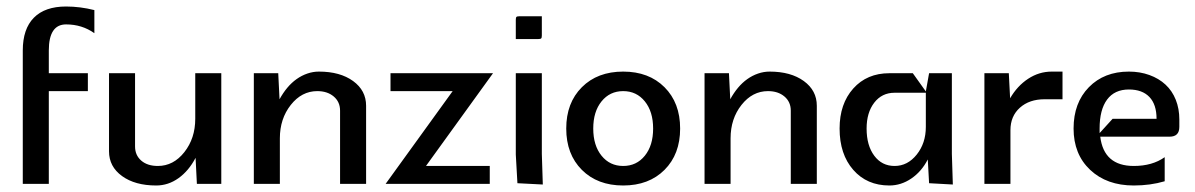

<svg xmlns="http://www.w3.org/2000/svg" viewBox="-20 -565 3671 590"><path d="M50 0V-410Q50 -476 84 -510.5Q118 -545 183 -545Q226 -545 270 -534V-463Q232 -490 183 -490Q130 -490 130 -410V-340H250V-285H130V0Z M315 -340H395V-115Q395 -88 414 -71.5Q433 -55 465 -55Q513 -55 546.5 -97.5Q580 -140 580 -200V-340H660V0H585L581 -80Q560 -40 528.5 -17.5Q497 5 460 5Q395 5 355 -24Q315 -53 315 -100Z M760 0V-340H835L839 -260Q850 -280 863 -295.5Q876 -311 891.5 -322Q907 -333 924.5 -339Q942 -345 960 -345Q1025 -345 1065 -316Q1105 -287 1105 -240V0H1025V-225Q1025 -252 1005.5 -268.5Q986 -285 955 -285Q907 -285 873.5 -242.5Q840 -200 840 -140V0Z M1165 0 1371 -285H1180V-340H1495L1289 -55H1485V0Z M1565 -445V-504Q1565 -511 1567 -513Q1569 -515 1576 -515H1645V-456Q1645 -449 1643 -447Q1641 -445 1634 -445ZM1565 -340H1645V-92L1648 2L1570 -2L1565 -90Z M1768 -43Q1720 -91 1720 -170Q1720 -249 1768 -297Q1816 -345 1895 -345Q1974 -345 2022 -297Q2070 -249 2070 -170Q2070 -91 2022 -43Q1974 5 1895 5Q1816 5 1768 -43ZM1828.5 -253.5Q1803 -222 1803 -170Q1803 -118 1828.5 -86.5Q1854 -55 1895 -55Q1936 -55 1961.5 -86.5Q1987 -118 1987 -170Q1987 -222 1961.5 -253.5Q1936 -285 1895 -285Q1854 -285 1828.5 -253.5Z M2145 0V-340H2220L2224 -260Q2235 -280 2248 -295.5Q2261 -311 2276.5 -322Q2292 -333 2309.5 -339Q2327 -345 2345 -345Q2410 -345 2450 -316Q2490 -287 2490 -240V0H2410V-225Q2410 -252 2390.5 -268.5Q2371 -285 2340 -285Q2292 -285 2258.5 -242.5Q2225 -200 2225 -140V0Z M2560 -170Q2560 -246 2602 -293Q2644 -340 2713 -340H2785L2825 -284L2835 -340H2905V-92L2908 2L2835 -2L2831 -75Q2812 -38 2780.5 -16.5Q2749 5 2713 5Q2644 5 2602 -43Q2560 -91 2560 -170ZM2643 -170Q2643 -118 2666.5 -86.5Q2690 -55 2729 -55Q2769 -55 2797 -90Q2825 -125 2825 -175V-280H2729Q2690 -280 2666.5 -249.5Q2643 -219 2643 -170Z M3005 -340H3080L3084 -263Q3106 -301 3139.5 -323Q3173 -345 3212 -345H3245V-260H3190Q3143 -260 3114 -234Q3085 -208 3085 -165V0H3005Z M3359 -156 3399 -200H3534Q3534 -244 3512 -267Q3490 -290 3449 -290Q3405 -290 3382 -259Q3359 -228 3359 -170Q3359 -163 3359 -156ZM3361 -145Q3372 -55 3464 -55Q3521 -55 3559 -82V-8Q3515 5 3464 5Q3381 5 3330 -43Q3279 -91 3279 -170Q3279 -249 3326 -297Q3373 -345 3449 -345Q3483 -345 3512 -334.5Q3541 -324 3561.5 -305Q3582 -286 3593 -258.5Q3604 -231 3604 -198V-175Q3604 -145 3574 -145Z"/></svg>

Font: Glametrix
Style: Bold
Weight: 700
Designer: gluk
Foundry: gluk
Version: Version 0.40